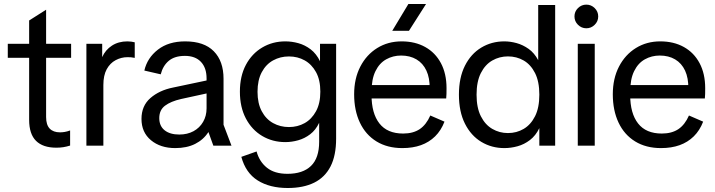

<svg xmlns="http://www.w3.org/2000/svg" viewBox="-20 -730 3582 962"><path d="M262 10Q195.1 10 160.6 -24.2Q126 -58.4 126 -129.9V-627.4L211 -681.3V-143.7Q211 -104.3 229.1 -85.6Q247.1 -66.9 280.7 -66.9Q291.5 -66.9 303.9 -68.9Q316.3 -70.9 331.3 -76.4V-0.7Q313.9 4.8 297.3 7.4Q280.7 10 262 10ZM19 -440.4V-510.6H336.3V-440.4Z M412.9 0V-510.7H492V-443.8Q508 -479.9 540.7 -501.3Q573.5 -522.7 618.5 -522.7Q628.3 -522.7 638.3 -521.3Q648.3 -520 655.1 -518V-440Q644.6 -442.2 636.7 -442.9Q628.8 -443.5 619 -443.5Q587.5 -443.5 559.5 -428.6Q531.4 -413.7 514.6 -383Q497.9 -352.3 497.9 -304V0Z M858 12Q783.8 12 736.3 -27.5Q688.9 -67 688.9 -134.2Q688.9 -199.7 733.5 -238.6Q778.2 -277.5 846.3 -291.2L1060.2 -336.3V-271.6L887.6 -234Q835.7 -222.2 806.8 -200.4Q778 -178.7 778 -138Q778 -98.7 804.8 -77.3Q831.6 -55.9 878.3 -55.9Q918.7 -55.9 949.5 -72.6Q980.3 -89.4 997.6 -119.3Q1015 -149.1 1015 -187.3V-337.2Q1015 -390.2 986.7 -420.1Q958.3 -450 906.5 -450Q855.4 -450 825.8 -425.4Q796.3 -400.8 785.3 -357.6L703.2 -376.5Q717.7 -439.8 771.1 -481.2Q824.4 -522.7 907.7 -522.7Q1002.5 -522.7 1051.2 -473.2Q1100 -423.7 1100 -335.3V-104.9L1139.9 0H1049L1024.3 -68.5Q999.7 -30.1 957.8 -9Q916 12 858 12Z M1421.7 212Q1331.5 212 1271.2 174.1Q1210.9 136.3 1189.2 55.9L1265.6 28.9Q1279.4 79.9 1317.5 110.4Q1355.5 140.9 1420.2 140.9Q1497.3 140.9 1538.2 101.4Q1579.1 61.9 1579.1 -19.7V-114.7Q1561.8 -78.2 1534 -57.2Q1506.3 -36.1 1473.9 -27.1Q1441.5 -18 1409.5 -18Q1345.7 -18 1293.9 -48.6Q1242.1 -79.2 1212 -136.2Q1182 -193.1 1182 -270.7Q1182 -348.6 1212 -405Q1242.1 -461.4 1293.9 -492Q1345.7 -522.7 1409.5 -522.7Q1442.3 -522.7 1475.2 -513.6Q1508.1 -504.5 1536.6 -482.7Q1565.1 -460.8 1583.4 -423.3V-510.7H1664.1V-35.4Q1664.1 49.2 1636.1 103.9Q1608 158.6 1554 185.3Q1500 212 1421.7 212ZM1427.7 -93.4Q1471.2 -93.4 1506.5 -113.2Q1541.8 -133 1563.4 -172.6Q1585 -212.3 1585 -270.7Q1585 -329.4 1563.4 -368.6Q1541.8 -407.8 1506.5 -427.5Q1471.2 -447.2 1427.7 -447.2Q1384.3 -447.2 1348.5 -427.5Q1312.6 -407.8 1291.5 -368.2Q1270.3 -328.6 1270.3 -269.9Q1270.3 -212.3 1291.5 -172.6Q1312.6 -133 1348.5 -113.2Q1384.3 -93.4 1427.7 -93.4Z M1996 12Q1920.9 12 1866.5 -21.3Q1812 -54.7 1783.2 -115.7Q1754.4 -176.7 1754.4 -257.6Q1754.4 -336.6 1785.4 -396.4Q1816.3 -456.1 1870.2 -489.4Q1924 -522.7 1992.4 -522.7Q2059.9 -522.7 2110.6 -494.4Q2161.3 -466.1 2189.3 -413.4Q2217.3 -360.7 2217.3 -288.1Q2217.3 -273.3 2217 -259.4Q2216.7 -245.5 2215.6 -236.8H1803.9V-303.9H2164.8L2132.8 -286.4Q2133.7 -339.2 2116.5 -376.2Q2099.3 -413.1 2066.7 -432.4Q2034.1 -451.7 1989.7 -451.7Q1949 -451.7 1915 -432.7Q1881 -413.8 1861.3 -373.6Q1841.5 -333.4 1841.5 -269.4V-254.4Q1841.5 -161.9 1881.1 -111.4Q1920.6 -60.9 1999.8 -60.9Q2049.8 -60.9 2082.8 -82.9Q2115.7 -105 2136 -151.3L2207.1 -120.5Q2190 -76.2 2160 -46.7Q2129.9 -17.2 2089 -2.6Q2048.1 12 1996 12ZM2026.2 -710H2114.7L2029 -575.6H1945.3Z M2506.8 12Q2443.3 12 2391.5 -19.2Q2339.8 -50.4 2309.6 -110.3Q2279.4 -170.3 2279.4 -255.6Q2279.4 -340.9 2309.4 -400.5Q2339.4 -460.1 2391.2 -491.4Q2443 -522.7 2506.8 -522.7Q2537 -522.7 2568.5 -514Q2600.1 -505.3 2628.7 -485Q2657.3 -464.7 2676.6 -428.5V-705H2761.6V0H2682.3V-87.9Q2664 -50.3 2635.2 -28.3Q2606.4 -6.3 2573.2 2.8Q2540 12 2506.8 12ZM2525 -63.3Q2568.5 -63.3 2603.9 -84.2Q2639.3 -105 2660.8 -147.6Q2682.3 -190.1 2682.3 -255.7Q2682.3 -321.3 2660.8 -363.9Q2639.3 -406.4 2603.9 -426.9Q2568.5 -447.4 2525 -447.4Q2482.4 -447.4 2446.6 -426.9Q2410.8 -406.4 2389.3 -363.9Q2367.8 -321.3 2367.8 -255.7Q2367.8 -190.1 2389.3 -147.6Q2410.8 -105 2446.6 -84.2Q2482.4 -63.3 2525 -63.3Z M2874.9 0V-510.7H2959.9V0ZM2917.8 -588.3Q2893.6 -588.3 2875.9 -605.8Q2858.3 -623.2 2858.3 -647.7Q2858.3 -672.1 2875.9 -689.5Q2893.6 -706.8 2917.8 -706.8Q2942 -706.8 2959.6 -689.5Q2977.3 -672.1 2977.3 -647.7Q2977.3 -623.2 2959.6 -605.8Q2942 -588.3 2917.8 -588.3Z M3292 12Q3216.9 12 3162.5 -21.3Q3108 -54.7 3079.2 -115.7Q3050.4 -176.7 3050.4 -257.6Q3050.4 -336.6 3081.4 -396.4Q3112.3 -456.1 3166.2 -489.4Q3220 -522.7 3288.4 -522.7Q3355.9 -522.7 3406.6 -494.4Q3457.3 -466.1 3485.3 -413.4Q3513.3 -360.7 3513.3 -288.1Q3513.3 -273.3 3513 -259.4Q3512.7 -245.5 3511.6 -236.8H3099.9V-303.9H3460.8L3428.8 -286.4Q3429.7 -339.2 3412.5 -376.2Q3395.3 -413.1 3362.7 -432.4Q3330.1 -451.7 3285.7 -451.7Q3245 -451.7 3211 -432.7Q3177 -413.8 3157.3 -373.6Q3137.5 -333.4 3137.5 -269.4V-254.4Q3137.5 -161.9 3177.1 -111.4Q3216.6 -60.9 3295.8 -60.9Q3345.8 -60.9 3378.8 -82.9Q3411.7 -105 3432 -151.3L3503.1 -120.5Q3486 -76.2 3456 -46.7Q3425.9 -17.2 3385 -2.6Q3344.1 12 3292 12Z"/></svg>

Font: TikTok Sans Light
Style: Regular
Weight: 300
Version: Version 4.000